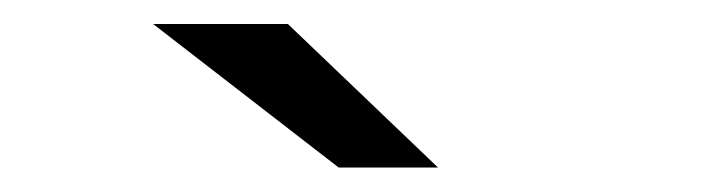

<svg xmlns="http://www.w3.org/2000/svg" viewBox="-20 -698 592 160"><path d="M107.6 -678 262.2 -558.4H345L219.9 -678Z"/></svg>

Font: Montserrat Ace
Style: Regular
Weight: 500
Designer: Julieta Ulanovsky
Foundry: Julieta Ulanovsky
Version: Version 1